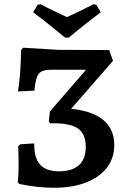

<svg xmlns="http://www.w3.org/2000/svg" viewBox="-20 -877 601 909"><path d="M235 12Q198 12 156 7.5Q114 3 71 -6L64 -15Q67 -40 67.5 -61.5Q68 -83 68 -111Q68 -139 66 -185L76 -194L142 -198Q141 -130 169.5 -98Q198 -66 260 -66Q320 -66 353 -94.5Q386 -123 386 -182Q386 -246 345.5 -271Q305 -296 218 -293L211 -301L216 -349L252 -365Q384 -365 452.5 -321Q521 -277 521 -191Q521 -128 485.5 -82.5Q450 -37 386 -12.5Q322 12 235 12ZM216 -349 442 -610 432 -547H225Q195 -547 178.5 -539.5Q162 -532 154.5 -511Q147 -490 143 -448L65 -444Q71 -476 75 -528.5Q79 -581 80 -641L90 -651L257 -641L497 -640L515 -589L296 -338ZM288 -699Q288 -699 274.5 -710Q261 -721 239 -739Q217 -757 190.5 -778Q164 -799 137 -819L158 -854L172 -857Q206 -839 241 -822.5Q276 -806 297 -796Q319 -806 352.5 -822Q386 -838 422 -857L436 -854L457 -819Q430 -799 403.5 -778Q377 -757 354.5 -739Q332 -721 319 -710Q306 -699 306 -699Z"/></svg>

Font: Alegreya SemiBold
Style: Regular
Weight: 600
Designer: Juan Pablo del Peral
Foundry: Huerta Tipografica
Version: Version 2.009